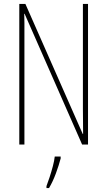

<svg xmlns="http://www.w3.org/2000/svg" viewBox="-20 -827 544 975"><path d="M427 -93H397L105 -757H103Q104 -737 104 -710Q104 -683 104 -641V-93H78V-807H109L400 -147H402Q402 -181 401.5 -216.5Q401 -252 401 -274V-807H427ZM288 -22Q279 12 264 53Q249 94 229 128H216V118Q223 100 232 72.5Q241 45 248.5 16.5Q256 -12 258 -32H288Z"/></svg>

Font: Noto Sans Kannada UI ExtraCondensed Thin
Style: Regular
Weight: 100
Width: 2
Designer: Jelle Bosma - Monotype Design Team
Foundry: Monotype Imaging Inc.
Version: Version 2.005; ttfautohint (v1.8.4.7-5d5b)